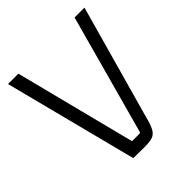

<svg xmlns="http://www.w3.org/2000/svg" viewBox="-179 -749 865 865"><g transform="rotate(-45 253.5 -317.0)"><path d="M346 -92Q336 -51 325 -31Q314 -11 296 -5Q278 1 244 1L174 0L11 -635H77L224 -58H271Q275 -58 276.5 -60Q278 -62 279 -66L435 -635H498Z"/></g></svg>

Font: Gemunu Libre ExtraLight Light
Style: Regular
Weight: 300
Version: Version 1.100